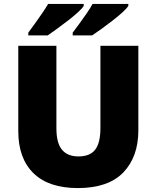

<svg xmlns="http://www.w3.org/2000/svg" viewBox="-20 -947 797 977"><path d="M684 -284Q684 -149 607.5 -69.5Q531 10 376 10Q228 10 150.5 -65.5Q73 -141 73 -280V-714H267V-295Q267 -219 295.5 -185Q324 -151 379 -151Q438 -151 464.5 -185.5Q491 -220 491 -296V-714H684ZM633 -917Q625 -904 603 -884Q581 -864 552.5 -842Q524 -820 496.5 -800Q469 -780 449 -767H350V-781Q364 -800 383 -825.5Q402 -851 420.5 -878Q439 -905 451 -927H633ZM406 -917Q398 -904 376 -884Q354 -864 325.5 -842Q297 -820 269.5 -800Q242 -780 223 -767H124V-781Q138 -800 156.5 -825.5Q175 -851 193.5 -878Q212 -905 225 -927H406Z"/></svg>

Font: Noto Sans Syriac Western Black
Style: Regular
Weight: 900
Designer: Patrick Giasson and the Monotype Design Team
Foundry: Monotype Imaging Inc.
Version: Version 3.000; ttfautohint (v1.8.4.7-5d5b)